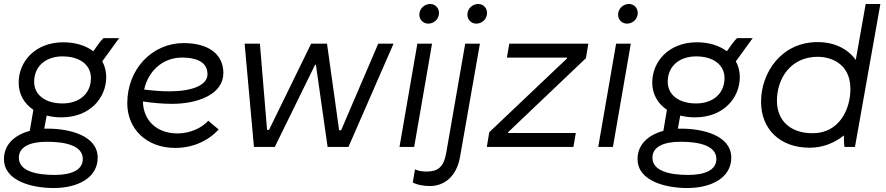

<svg xmlns="http://www.w3.org/2000/svg" viewBox="-31 -740 4463 967"><path d="M279 -149C422 -149 504 -247 504 -352C504 -381 497 -408 484 -431L569 -548H490C477 -536 456 -507 439 -482C400 -511 348 -527 288 -527C145 -527 63 -429 63 -324C63 -265 91 -218 137 -187L119 -81C42 -60 -11 -12 -11 61C-11 173 133 207 239 207C363 207 461 154 461 54C461 -58 317 -92 211 -92H192L204 -158C227 -152 252 -149 279 -149ZM245 141C154 141 64 123 64 54C64 -1 121 -26 205 -26C296 -26 386 -8 386 61C386 116 329 141 245 141ZM284 -219C197 -219 141 -262 141 -328C141 -407 200 -456 284 -456C371 -456 427 -413 427 -347C427 -268 368 -219 284 -219Z M852 5C935 5 1015 -27 1070 -88L1018 -132C985 -95 926 -68 863 -68C756 -68 690 -136 689 -229C736 -222 786 -217 835 -217C971 -217 1094 -268 1094 -372C1094 -467 1019 -523 894 -523C736 -523 610 -393 610 -220C610 -92 705 5 852 5ZM695 -289C716 -383 789 -450 885 -450C976 -450 1014 -417 1014 -366C1014 -310 935 -280 821 -280C780 -280 736 -284 695 -289Z M1248 0H1353L1556 -414H1560L1619 0H1724L1951 -520H1874L1687 -84H1677L1616 -520H1536L1324 -86H1314L1278 -520H1201Z M1981 0H2055L2145 -520H2071ZM2126 -621C2154 -621 2180 -643 2180 -675C2180 -700 2161 -720 2136 -720C2107 -720 2081 -697 2081 -666C2081 -641 2100 -621 2126 -621Z M2133 197C2209 197 2269 147 2286 50L2386 -520H2312L2216 32C2203 104 2172 124 2117 124C2094 124 2074 120 2059 113L2048 179C2071 192 2108 197 2133 197ZM2368 -621C2396 -621 2422 -643 2422 -675C2422 -700 2403 -720 2378 -720C2349 -720 2323 -697 2323 -666C2323 -641 2342 -621 2368 -621Z M2421 0H2857L2869 -70H2528V-74L2920 -447L2932 -520H2534L2522 -450H2825L2824 -445L2433 -74Z M2982 0H3056L3146 -520H3072ZM3127 -621C3155 -621 3181 -643 3181 -675C3181 -700 3162 -720 3137 -720C3108 -720 3082 -697 3082 -666C3082 -641 3101 -621 3127 -621Z M3470 -149C3613 -149 3695 -247 3695 -352C3695 -381 3688 -408 3675 -431L3760 -548H3681C3668 -536 3647 -507 3630 -482C3591 -511 3539 -527 3479 -527C3336 -527 3254 -429 3254 -324C3254 -265 3282 -218 3328 -187L3310 -81C3233 -60 3180 -12 3180 61C3180 173 3324 207 3430 207C3554 207 3652 154 3652 54C3652 -58 3508 -92 3402 -92H3383L3395 -158C3418 -152 3443 -149 3470 -149ZM3436 141C3345 141 3255 123 3255 54C3255 -1 3312 -26 3396 -26C3487 -26 3577 -8 3577 61C3577 116 3520 141 3436 141ZM3475 -219C3388 -219 3332 -262 3332 -328C3332 -407 3391 -456 3475 -456C3562 -456 3618 -413 3618 -347C3618 -268 3559 -219 3475 -219Z M4222 0H4275L4403 -720H4329L4279 -438C4239 -494 4172 -528 4087 -528C3904 -528 3802 -374 3802 -227C3802 -90 3897 4 4047 4C4108 4 4169 -17 4219 -58C4219 -34 4220 -12 4222 0ZM4088 -454C4138 -454 4252 -431 4252 -292C4252 -188 4195 -69 4062 -69C3951 -69 3882 -131 3882 -233C3882 -341 3948 -454 4088 -454Z"/></svg>

Font: Fixel Display
Style: Italic
Weight: 400
Italic angle: -10°
Designer: AlfaBravo + MacPaw
Foundry: Kyrylo Tkachov, Marchela Mozhyna, Serhii Makarenko, Maria Weinstein, Zakhar Kryvoshyya
Version: Version 1.210;Glyphs 3.2 (3217)